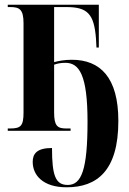

<svg xmlns="http://www.w3.org/2000/svg" viewBox="-20 -556 550 816"><path d="M263 240C392 240 483 170 483 -42C483 -227 406 -302 285 -302C254 -302 229 -297 210 -292V-526H262C352 -526 380 -497 388 -391L390 -354H400V-536H13V-526H24C63 -526 80 -516 80 -457V-78C80 -22 69 -10 24 -10H13V0H280V-10H261C224 -10 210 -21 210 -78V-281C224 -286 238 -289 258 -289C317 -289 352 -237 352 -39C352 167 326 230 268 230C217 230 201 193 201 73C136 73 119 98 119 132C119 189 163 240 263 240Z"/></svg>

Font: Noto Serif Display ExtraCondensed
Style: Bold
Weight: 700
Width: 2
Designer: Monotype Design Team
Foundry: Monotype Imaging Inc.
Version: Version 2.009